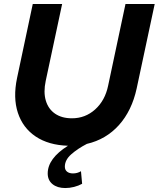

<svg xmlns="http://www.w3.org/2000/svg" viewBox="-20 -720 794 961"><path d="M306.8 221.2Q266.8 221.2 242.8 201.6Q218.8 182 218.8 148.2Q218.8 73.2 320.2 9.5Q223.2 6.4 158.8 -36.6Q94.4 -79.7 69.5 -155.3Q44.6 -230.8 65.4 -329.7L144 -700H291L208.8 -315Q196.8 -258.7 209.3 -216.6Q221.7 -174.4 255.5 -151.1Q289.3 -127.9 340.1 -127.9Q406.9 -127.9 456.3 -172.3Q505.7 -216.8 521.1 -290.7L608.1 -700H754.3L664 -277Q639.7 -165.7 575.2 -93.8Q510.6 -22 414.7 0.2Q368.3 24.3 336.4 52.5Q304.6 80.7 304.6 114.2Q304.6 130.1 315.5 139.1Q326.5 148 345.4 148Q367.1 148 385.3 137L391.1 199.9Q372.8 209.9 350.6 215.6Q328.3 221.2 306.8 221.2Z"/></svg>

Font: Red Hat Display VF
Style: Italic
Weight: 300
Italic angle: -12°
Designer: Pentagram, MCKL
Foundry: Pentagram, MCKL
Version: Version 1.010